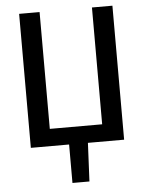

<svg xmlns="http://www.w3.org/2000/svg" viewBox="-57 -701 715 935"><g transform="rotate(-5 300.0 -233.5)"><path d="M72 0V-655H172V-84H428V-655H528V0H351L342 188H259V0Z"/></g></svg>

Font: SauceCodePro Nerd Font Mono
Style: Regular
Weight: 500
Monospace: yes
Designer: Paul D. Hunt, Teo Tuominen
Foundry: Adobe Systems Incorporated
Version: Version 2.030;PS 1.000;hotconv 16.6.51;makeotf.lib2.5.65220;